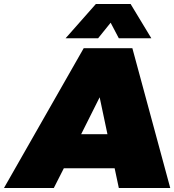

<svg xmlns="http://www.w3.org/2000/svg" viewBox="-56 -943 875 963"><path d="M-36.1 0 363.8 -701.2H607.9L797.9 0H540L519 -99.1H264.2L213.9 0ZM272.9 -751 424.8 -922.9H599.1L703.1 -751H540L499 -829.1L436 -751ZM351.1 -270H482.9L443.8 -455.1Z"/></svg>

Font: Trueno UltraBlack
Style: Italic
Weight: 950
Designer: Julieta Ulanovsky
Foundry: Julieta Ulanovsky
Version: Version 3.001b | FøM Fix